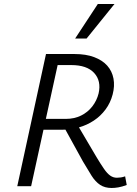

<svg xmlns="http://www.w3.org/2000/svg" viewBox="-20 -927 682 956"><path d="M66 0 209 -658H351Q408 -658 449 -642.5Q490 -627 514 -600Q538 -573 545 -536Q552 -499 541 -457Q530 -415 505.5 -382Q481 -349 447 -326.5Q413 -304 372.5 -292.5Q332 -281 289 -281H155L165 -335H307Q350 -335 383.5 -351.5Q417 -368 439.5 -397Q462 -426 471 -462Q485 -524 449 -563.5Q413 -603 335 -603H267L135 0ZM536 9Q502 9 478.5 -6.5Q455 -22 436 -52Q417 -82 393 -123L295 -301L356 -322L461 -144Q482 -109 498 -86Q514 -63 529 -52.5Q544 -42 562 -42Q571 -42 581.5 -43.5Q592 -45 603 -49L611 -6Q587 3 569 6Q551 9 536 9ZM354 -735 467 -907H550L411 -735Z"/></svg>

Font: Ysabeau Office
Style: Italic
Weight: 400
Italic angle: -12°
Designer: Christian Thalmann (Catharsis Fonts)
Version: Version 2.001;gftools[0.9.30]; featfreeze: tnum,lnum,ss02